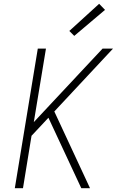

<svg xmlns="http://www.w3.org/2000/svg" viewBox="-20 -991 640 1011"><path d="M58 0 179 -735H222L158 -348L520 -735H575L266 -404L454 0H408L283 -268L235 -371L146 -276L101 0ZM371 -802 345 -828 502 -971 533 -939Z"/></svg>

Font: Iosevka SS04 XLt Ex
Style: Italic
Weight: 200
Width: 7
Italic angle: -9°
Monospace: yes
Designer: Belleve Invis
Foundry: Belleve Invis
Version: Version 19.0.0; ttfautohint (v1.8.4)